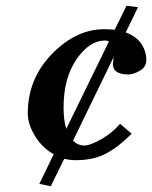

<svg xmlns="http://www.w3.org/2000/svg" viewBox="-20 -545 527 665"><path d="M418 -524.9 458 -520 415.5 -432.6Q452.6 -418.9 469.7 -393.1Q486.8 -367.2 486.8 -336.9Q486.8 -313 464.4 -300Q441.9 -287.1 424.8 -287.1Q370.6 -287.1 371.1 -323.2Q371.1 -328.1 373.5 -347.2L232.9 -57.6Q250 -41 272.9 -41Q292 -41 330.1 -62.5Q368.2 -84 396 -116.2L436 -82Q393.1 -38.1 349.1 -14.2Q305.2 9.8 242.2 9.8Q222.2 9.8 202.6 4.9L155.8 100.1L116.2 91.8L166 -10.7Q125.5 -33.7 100.8 -74.7Q76.2 -115.7 76.2 -151.9Q76.2 -272 159.7 -357.9Q243.2 -443.8 340.8 -443.8Q359.9 -443.8 377.4 -441.9ZM209.5 -98.6 357.4 -401.4Q350.6 -404.8 344.2 -404.8Q290 -404.8 245.1 -339.8Q200.2 -274.9 200.2 -172.9Q200.2 -128.4 209.5 -98.6Z"/></svg>

Font: Linux Libertine O
Style: Semibold Italic
Weight: 600
Italic angle: -11.5°
Designer: Philipp H. Poll
Foundry: Philipp H. Poll
Version: Version 5.1.2